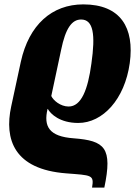

<svg xmlns="http://www.w3.org/2000/svg" viewBox="-20 -571 616 876"><path d="M360 -551C217 -551 112 -458 75 -289L31 -85C-1 64 43 202 283 220C398 229 410 226 400 285H456C494 103 459 71 316 60C204 52 178 6 197 -74H198C211 -51 253 -10 337 -10C449 -10 549 -118 572 -283C594 -444 531 -551 360 -551ZM350 -482C406 -482 416 -414 397 -281C381 -162 351 -85 293 -85C256 -85 223 -113 214 -133L259 -344C279 -442 308 -482 350 -482Z"/></svg>

Font: Noto Serif Condensed Black
Style: Italic
Weight: 900
Width: 3
Italic angle: -12°
Designer: Monotype Design Team
Foundry: Monotype Imaging Inc.
Version: Version 2.013